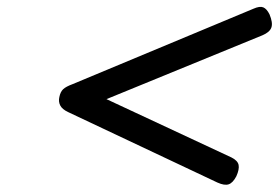

<svg xmlns="http://www.w3.org/2000/svg" viewBox="-20 -724 803 550"><path d="M603 -201 175 -403Q158 -411 152.5 -422Q147 -433 150 -446Q153 -461 161 -468.5Q169 -476 188 -483L706 -699Q724 -707 734 -703Q744 -699 752 -683Q762 -659 757.5 -645.5Q753 -632 732 -623L285 -440L643 -273Q661 -264 663.5 -251.5Q666 -239 657 -219Q647 -200 635 -196Q623 -192 603 -201Z"/></svg>

Font: Playwrite DE SAS
Style: Regular
Weight: 400
Designer: Veronika Burian, José Scaglione
Foundry: TypeTogether
Version: Version 1.002